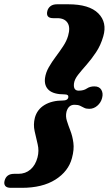

<svg xmlns="http://www.w3.org/2000/svg" viewBox="-82 -757 521 898"><path d="M237.5 -301.5Q240 -315.5 220.5 -315.5Q168.5 -315.5 146.2 -335.8Q124 -356 128.5 -392Q132 -417.5 146.2 -442.5Q160.5 -467.5 178.8 -491.8Q197 -516 213.2 -540.5Q229.5 -565 236.5 -589.5Q248 -629 233.8 -650.5Q219.5 -672 186 -672H167Q131 -672 139.5 -706Q143 -719.5 154.2 -728.2Q165.5 -737 185 -737H237Q335.5 -737 377.8 -694.5Q420 -652 401 -587Q389 -545 367.2 -512.5Q345.5 -480 322.8 -454.2Q300 -428.5 283.2 -407.2Q266.5 -386 264 -366.5Q260 -333 286 -333Q309.5 -333 324 -343Q338.5 -353 359.5 -353Q382.5 -353 392 -336.8Q401.5 -320.5 395.5 -298.5Q390 -277 373.2 -262.5Q356.5 -248 335.5 -248Q320.5 -248 311.5 -252.8Q302.5 -257.5 292.8 -262.2Q283 -267 266.5 -267Q238 -267 229 -234.5Q224 -213.5 230.8 -192Q237.5 -170.5 247.2 -145.5Q257 -120.5 261.2 -89.2Q265.5 -58 254.5 -17.5Q238 44.5 177.2 83Q116.5 121.5 19.5 121.5H-31Q-51 121.5 -57.8 112Q-64.5 102.5 -60.5 88Q-52 56 -16 56H4Q37 56 60.5 35.8Q84 15.5 93.5 -21Q101.5 -51.5 94.2 -82Q87 -112.5 80 -143.5Q73 -174.5 81 -206Q91.5 -245 126.2 -266Q161 -287 213 -287Q234.5 -287 237.5 -301.5Z"/></svg>

Font: Fraunces 72pt Soft Black
Style: Italic
Weight: 900
Italic angle: -16°
Version: Version 1.000;[b76b70a41]